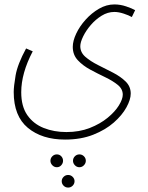

<svg xmlns="http://www.w3.org/2000/svg" viewBox="-20 -579 668 868"><path d="M42 -163Q42 -188 50.5 -238Q59 -288 98 -360L128 -347Q76 -248 76 -162Q76 -98 103.5 -58.5Q131 -19 177.5 -0.5Q224 18 280 18Q339 18 386 -0.5Q433 -19 466.5 -46.5Q500 -74 517.5 -102.5Q535 -131 535 -151Q535 -177 512 -195.5Q489 -214 455.5 -230Q422 -246 388.5 -264Q355 -282 332 -306.5Q309 -331 309 -367Q309 -394 324.5 -427Q340 -460 367 -490Q394 -520 427.5 -539.5Q461 -559 497 -559Q524 -559 550.5 -550Q577 -541 591 -533L576 -502Q562 -510 539 -517.5Q516 -525 497 -525Q467 -525 439.5 -508Q412 -491 390.5 -466Q369 -441 356 -414.5Q343 -388 343 -370Q343 -342 366 -322Q389 -302 423 -285Q457 -268 491 -250.5Q525 -233 548 -210.5Q571 -188 571 -156Q571 -129 551.5 -93.5Q532 -58 494.5 -25Q457 8 401.5 30Q346 52 274 52Q170 52 106 -1Q42 -54 42 -163ZM339 119Q351 119 359.5 127.5Q368 136 368 148Q368 159 359.5 168Q351 177 339 177Q327 177 318.5 168Q310 159 310 148Q310 136 318.5 127.5Q327 119 339 119ZM237 119Q249 119 257 127.5Q265 136 265 148Q265 159 257 168Q249 177 237 177Q225 177 216.5 168Q208 159 208 148Q208 136 216.5 127.5Q225 119 237 119ZM288 212Q300 212 308.5 220.5Q317 229 317 240Q317 252 308.5 260.5Q300 269 288 269Q276 269 267.5 260.5Q259 252 259 240Q259 229 267.5 220.5Q276 212 288 212Z"/></svg>

Font: Noto Sans Arabic UI XCn XLt
Style: Regular
Weight: 200
Width: 2
Designer: Monotype Design Team, Nadine Chahine and Nizar Qandah
Foundry: Monotype Imaging Inc.
Version: Version 2.010; ttfautohint (v1.8.4.7-5d5b)